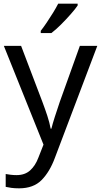

<svg xmlns="http://www.w3.org/2000/svg" viewBox="-20 -786 550 1046"><path d="M1 -536H95L211 -231Q226 -191 238 -154.5Q250 -118 256 -85H260Q266 -110 279 -150.5Q292 -191 306 -232L415 -536H510L279 74Q251 150 206.5 195Q162 240 84 240Q60 240 42 237.5Q24 235 11 232V162Q22 164 37.5 166Q53 168 70 168Q116 168 144.5 142Q173 116 189 73L217 2ZM403 -756Q391 -738 366 -709.5Q341 -681 312.5 -652.5Q284 -624 260 -606H202V-618Q217 -637 234.5 -663Q252 -689 269 -716.5Q286 -744 297 -766H403Z"/></svg>

Font: Noto Sans Symbols 2
Style: Regular
Weight: 400
Designer: Monotype Design Team
Foundry: Monotype Imaging Inc.
Version: Version 2.008; ttfautohint (v1.8.4.7-5d5b)